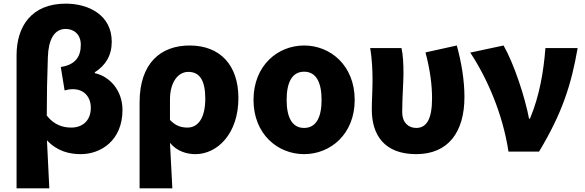

<svg xmlns="http://www.w3.org/2000/svg" viewBox="-20 -833 3212 1055"><path d="M71 202H251C247 115 243 29 238 -62C295 -1 363 14 424 14C534 14 653 -61 653 -229C653 -335 584 -413 501 -431V-436C561 -474 594 -529 594 -604C594 -749 469 -813 341 -813C155 -813 71 -690 71 -529ZM372 -132C329 -132 279 -144 237 -198C237 -307 239 -412 243 -519C246 -612 276 -674 341 -674C384 -674 424 -646 424 -587C424 -525 397 -477 314 -465L335 -336C348 -340 363 -343 380 -343C445 -343 479 -297 479 -241C479 -166 429 -132 372 -132Z M747 202H927C923 120 919 38 914 -48C953 -1 1007 14 1054 14C1174 14 1290 -98 1290 -294C1290 -477 1188 -583 1022 -583C864 -583 747 -487 747 -270ZM1011 -132C979 -132 947 -139 914 -174V-287C914 -378 956 -438 1015 -438C1077 -438 1108 -391 1108 -291C1108 -177 1063 -132 1011 -132Z M1651 14C1796 14 1929 -96 1929 -284C1929 -473 1796 -583 1651 -583C1506 -583 1373 -473 1373 -284C1373 -96 1506 14 1651 14ZM1651 -130C1584 -130 1555 -190 1555 -284C1555 -379 1584 -439 1651 -439C1718 -439 1747 -379 1747 -284C1747 -190 1718 -130 1651 -130Z M2267 14C2442 14 2532 -106 2532 -300C2532 -394 2515 -492 2490 -583L2318 -545C2345 -442 2354 -363 2354 -292C2354 -179 2324 -130 2267 -130C2223 -130 2190 -161 2190 -216C2190 -292 2197 -383 2197 -427C2197 -481 2195 -530 2186 -569H2014C2025 -506 2027 -437 2027 -392C2027 -338 2023 -285 2023 -231C2023 -90 2093 14 2267 14Z M2774 0H2942C3069 -211 3119 -367 3154 -569H2977C2967 -441 2945 -307 2892 -181H2887C2865 -297 2805 -482 2747 -583L2564 -544C2655 -406 2742 -211 2774 0Z"/></svg>

Font: Noto Sans CJK JP Black
Style: Regular
Weight: 900
Designer: Ryoko NISHIZUKA (kana & ideographs); Paul D. Hunt (Latin, Greek & Cyrillic); Wenlong ZHANG (bopomofo); Sandoll Communica
Foundry: Adobe Systems Incorporated
Version: Version 1.004;PS 1.004;hotconv 1.0.82;makeotf.lib2.5.63406